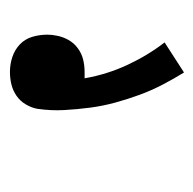

<svg xmlns="http://www.w3.org/2000/svg" viewBox="-22 -798 399 396"><g transform="rotate(-90 178.0 -600.5)"><path d="M226 -421Q213 -442 201 -465Q189 -488 180 -512.5Q171 -537 164 -562.5Q157 -588 153.5 -614.5Q150 -641 148.5 -668Q147 -695 151 -723Q153 -735 160 -747Q167 -759 178 -766.5Q189 -774 201.5 -777Q214 -780 227 -780Q243 -780 258 -775Q273 -770 284 -759.5Q295 -749 299.5 -734Q304 -719 304 -703Q304 -698 303.5 -693.5Q303 -689 302 -684Q300 -672 293.5 -660Q287 -648 276 -640Q265 -632 252.5 -629Q240 -626 227 -626H214Q222 -580 241.5 -538Q261 -496 288 -461Z"/></g></svg>

Font: Iosevka QP
Style: Italic
Weight: 400
Italic angle: -9°
Designer: Belleve Invis
Foundry: Belleve Invis
Version: Version 20.0.0; ttfautohint (v1.8.4)